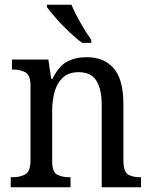

<svg xmlns="http://www.w3.org/2000/svg" viewBox="-20 -786 637 806"><path d="M25 0V-42H33Q64 -42 86 -54Q108 -66 108 -114V-426Q108 -471 86.5 -482.5Q65 -494 35 -494H30V-536H183L195 -455H200Q227 -509 262 -527.5Q297 -546 344 -546Q417 -546 457.5 -499Q498 -452 498 -350V-114Q498 -66 517 -54Q536 -42 567 -42H572V0H407V-346Q407 -410 385 -446.5Q363 -483 310 -483Q268 -483 243.5 -460Q219 -437 209 -400Q199 -363 199 -320V-109Q199 -64 220 -53Q241 -42 271 -42H276V0ZM325 -606Q300 -624 270 -652.5Q240 -681 214.5 -710Q189 -739 177 -756V-766H280Q294 -732 318 -690Q342 -648 363 -619V-606Z"/></svg>

Font: Noto Serif SemiCondensed
Style: Regular
Weight: 400
Width: 4
Designer: Monotype Design Team
Foundry: Monotype Imaging Inc.
Version: Version 2.013